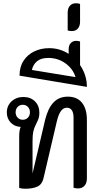

<svg xmlns="http://www.w3.org/2000/svg" viewBox="-20 -1152 634 1180"><path d="M514 -414V-55Q514 -27 499.5 -10.5Q485 6 459 6Q445 6 432 2V-430Q432 -459 421.5 -474.5Q411 -490 391 -490Q369 -490 354 -469Q339 -448 329 -405L247 -55Q238 -18 209 -5Q180 8 135 8Q113 8 98 3V-315Q98 -350 107 -372Q69 -374 45.5 -399Q22 -424 22 -461Q22 -502 51 -529Q80 -556 124 -556Q167 -556 194.5 -529.5Q222 -503 222 -458Q222 -440 217.5 -425.5Q213 -411 201 -388Q189 -364 184.5 -343Q180 -322 180 -283V-86L257 -414Q274 -485 308 -521.5Q342 -558 397 -558Q453 -558 483.5 -521Q514 -484 514 -414ZM164 -462Q164 -482 151.5 -495Q139 -508 120 -508Q101 -508 88.5 -495Q76 -482 76 -462Q76 -442 88.5 -429Q101 -416 120 -416Q139 -416 151.5 -429Q164 -442 164 -462Z M514 -618 100 -687Q100 -741 125 -779Q150 -817 191.5 -836.5Q233 -856 282 -856Q348 -856 402 -821V-849Q402 -873 414.5 -887Q427 -901 449 -901Q460 -901 472 -897V-752Q514 -691 514 -618ZM444 -678Q429 -729 382.5 -762.5Q336 -796 277 -796Q232 -796 207.5 -775.5Q183 -755 176 -722Z M396 -965V-1075Q396 -1101 409.5 -1116.5Q423 -1132 447 -1132Q460 -1132 472 -1128V-1018Q472 -992 458.5 -976.5Q445 -961 421 -961Q408 -961 396 -965Z"/></svg>

Font: Thasadith
Style: Bold
Weight: 700
Designer: Cadson Demak Co.,Ltd.
Foundry: Cadson Demak Co.,Ltd.
Version: Version 1.000; ttfautohint (v1.6)